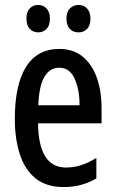

<svg xmlns="http://www.w3.org/2000/svg" viewBox="-20 -747 468 777"><path d="M220 -549Q277 -549 315 -517.5Q353 -486 372 -432Q391 -378 391 -309V-248H134Q136 -69 247 -69Q278 -69 308 -78.5Q338 -88 370 -108V-25Q311 10 238 10Q167 10 123.5 -25.5Q80 -61 60 -123.5Q40 -186 40 -266Q40 -404 85.5 -476.5Q131 -549 220 -549ZM220 -473Q182 -473 160 -436.5Q138 -400 135 -321H302Q302 -384 282 -428.5Q262 -473 220 -473ZM87 -672Q87 -699 100.5 -713Q114 -727 134 -727Q155 -727 168.5 -712.5Q182 -698 182 -672Q182 -644 168.5 -630Q155 -616 134 -616Q114 -616 100.5 -630Q87 -644 87 -672ZM249 -672Q249 -699 263 -713Q277 -727 298 -727Q319 -727 332.5 -712.5Q346 -698 346 -672Q346 -644 332.5 -630Q319 -616 298 -616Q276 -616 262.5 -630Q249 -644 249 -672Z"/></svg>

Font: Noto Sans Telugu ExtraCondensed Medium
Style: Regular
Weight: 500
Width: 2
Designer: Jelle Bosma - Monotype Design Team
Foundry: Monotype Imaging Inc.
Version: Version 2.005; ttfautohint (v1.8.4.7-5d5b)